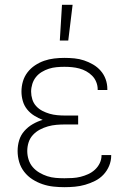

<svg xmlns="http://www.w3.org/2000/svg" viewBox="-20 -768 540 796"><path d="M247 8Q224 8 201 5.5Q178 3 156 -4.5Q134 -12 114.5 -24.5Q95 -37 80.5 -55.5Q66 -74 59.5 -96.5Q53 -119 53 -142Q53 -165 59.5 -186.5Q66 -208 81 -225Q96 -242 116 -253.5Q136 -265 157 -271Q139 -278 122 -288.5Q105 -299 92.5 -314.5Q80 -330 74.5 -349.5Q69 -369 69 -388Q69 -410 75 -430.5Q81 -451 94 -468Q107 -485 125 -497Q143 -509 163 -516Q183 -523 204.5 -525.5Q226 -528 247 -528Q268 -528 288.5 -526Q309 -524 328.5 -517.5Q348 -511 366 -500.5Q384 -490 397.5 -474.5Q411 -459 418 -439.5Q425 -420 425 -399V-395H385V-398Q385 -413 379 -428Q373 -443 362 -454Q351 -465 337.5 -472.5Q324 -480 309 -484Q294 -488 278.5 -489.5Q263 -491 247 -491Q231 -491 214.5 -489.5Q198 -488 182.5 -483Q167 -478 153 -469.5Q139 -461 129 -448.5Q119 -436 114 -420Q109 -404 109 -388Q109 -372 114 -356Q119 -340 130 -328Q141 -316 155.5 -308.5Q170 -301 185.5 -296.5Q201 -292 217.5 -290.5Q234 -289 250 -289H304V-252H250Q232 -252 214 -250.5Q196 -249 178.5 -244Q161 -239 145 -230.5Q129 -222 116.5 -208.5Q104 -195 98.5 -177.5Q93 -160 93 -142Q93 -124 98.5 -106.5Q104 -89 115.5 -75.5Q127 -62 143 -52.5Q159 -43 176 -37.5Q193 -32 211 -30.5Q229 -29 247 -29Q264 -29 281 -30Q298 -31 314 -35Q330 -39 345.5 -46Q361 -53 373.5 -64.5Q386 -76 393.5 -91.5Q401 -107 401 -124V-125H441V-123Q441 -101 432.5 -80.5Q424 -60 409 -44Q394 -28 374 -18Q354 -8 333 -2Q312 4 290.5 6Q269 8 247 8ZM228 -600 237 -748H281L263 -600Z"/></svg>

Font: Iosevka Extralight
Style: Regular
Weight: 200
Monospace: yes
Designer: Belleve Invis
Foundry: Belleve Invis
Version: Version 32.0.1; ttfautohint (v1.8.4)